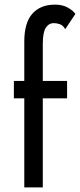

<svg xmlns="http://www.w3.org/2000/svg" viewBox="-20 -810 346 830"><path d="M40 -460H85V-630Q85 -712 120 -751Q155 -790 218 -790Q250 -790 272.5 -777.5Q295 -765 306 -750L262 -684Q252 -701 238.5 -705.5Q225 -710 213 -710Q191 -710 178 -690Q165 -670 165 -620V-460H270V-385H165V0H85V-385H40Z"/></svg>

Font: Jost*
Style: Regular
Weight: 400
Version: Version 3.7